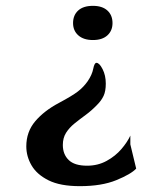

<svg xmlns="http://www.w3.org/2000/svg" viewBox="-20 -507 556 657"><path d="M253 130Q186 130 146 110Q106 90 88 59Q70 28 70 -6Q70 -56 100.5 -92Q131 -128 182 -155Q227 -179 246.5 -194Q266 -209 280 -229Q295 -251 299 -271.5Q303 -292 310 -292Q320 -292 331 -270.5Q342 -249 342 -221Q342 -195 334.5 -179Q327 -163 313 -149Q294 -129 273.5 -114Q253 -99 235 -84.5Q217 -70 206 -52.5Q195 -35 195 -11Q195 21 215 40.5Q235 60 278 60Q315 60 345 43.5Q375 27 395.5 3Q416 -21 426 -43V-13L446 70Q428 89 378 109.5Q328 130 253 130ZM298 -370Q266 -370 248 -386Q230 -402 230 -428Q230 -455 247.5 -471Q265 -487 298 -487Q330 -487 347.5 -471Q365 -455 365 -428Q365 -402 347.5 -386Q330 -370 298 -370Z"/></svg>

Font: Red Rose Medium
Style: Regular
Weight: 500
Designer: Jaikishan Patel
Version: Version 2.000